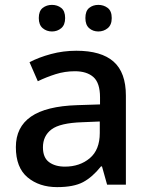

<svg xmlns="http://www.w3.org/2000/svg" viewBox="-20 -757 615 787"><path d="M293 -549Q395 -549 445.5 -504.5Q496 -460 496 -365V0H419L398 -75H394Q359 -31 320.5 -10.5Q282 10 214 10Q141 10 93 -30Q45 -70 45 -154Q45 -236 107 -279Q169 -322 297 -326L390 -329V-358Q390 -417 363 -441Q336 -465 287 -465Q246 -465 208 -453Q170 -441 135 -424L101 -502Q139 -522 189 -535.5Q239 -549 293 -549ZM317 -256Q226 -253 191 -226.5Q156 -200 156 -153Q156 -111 181 -92.5Q206 -74 246 -74Q307 -74 348 -108.5Q389 -143 389 -212V-259ZM139 -683Q139 -712 155 -724.5Q171 -737 193 -737Q215 -737 231 -724.5Q247 -712 247 -683Q247 -655 231 -641.5Q215 -628 193 -628Q171 -628 155 -641.5Q139 -655 139 -683ZM330 -683Q330 -712 345.5 -724.5Q361 -737 383 -737Q405 -737 421.5 -724.5Q438 -712 438 -683Q438 -655 421.5 -641.5Q405 -628 383 -628Q361 -628 345.5 -641.5Q330 -655 330 -683Z"/></svg>

Font: Noto Sans Nag Mundari Medium
Style: Regular
Weight: 500
Version: Version 1.000